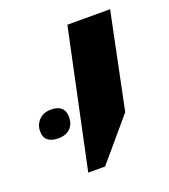

<svg xmlns="http://www.w3.org/2000/svg" viewBox="-138 -696 482 548"><g transform="rotate(-20 103.5 -421.5)"><path d="M38.6 -212.9 127 -629.9H256.8L196.8 -338.9L89.8 -212.9ZM-7.3 -334Q-50.3 -334 -50.3 -370.6Q-50.3 -390.1 -36.9 -404.3Q-23.4 -418.5 -0.5 -418.5Q41.5 -418.5 41.5 -380.4Q41.5 -359.9 28.8 -346.9Q16.1 -334 -7.3 -334Z"/></g></svg>

Font: Open Sans Condensed
Style: Bold Italic
Weight: 700
Width: 3
Italic angle: -12°
Designer: Monotype Design Team
Foundry: Monotype Imaging Inc.
Version: Version 3.003; ttfautohint (v1.8.4)